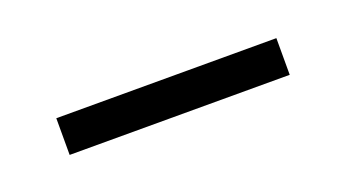

<svg xmlns="http://www.w3.org/2000/svg" viewBox="-23 -363 329 182"><g transform="rotate(-20 141.0 -271.5)"><path d="M30 -253H252V-290H30Z"/></g></svg>

Font: Noto Sans Hebrew Condensed ExtraLight
Style: Regular
Weight: 200
Width: 3
Designer: Monotype Design Team
Foundry: Monotype Imaging Inc.
Version: Version 2.004